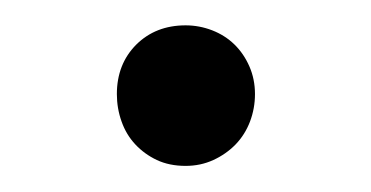

<svg xmlns="http://www.w3.org/2000/svg" viewBox="-20 -115 290 150"><path d="M179.2 -41.5Q179.2 -30.3 175.3 -20Q171.4 -9.8 164.1 -2.2Q156.7 5.4 146.7 10Q136.7 14.6 125 14.6Q112.3 14.6 102.5 10Q92.8 5.4 85.7 -2.2Q78.6 -9.8 75 -20Q71.3 -30.3 71.3 -41.5Q71.3 -64.9 86.4 -80.1Q101.6 -95.2 125 -95.2Q135.7 -95.2 145.8 -91.3Q155.8 -87.4 163.1 -80.3Q170.4 -73.2 174.8 -63.2Q179.2 -53.2 179.2 -41.5Z"/></svg>

Font: Campania
Style: Regular
Weight: 400
Version: Version 2.009